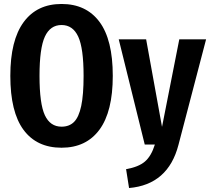

<svg xmlns="http://www.w3.org/2000/svg" viewBox="-20 -728 1058 967"><path d="M548 -346Q548 -166 481 -75Q414 16 290 16Q165 16 98.5 -74Q32 -164 32 -346Q32 -525 99 -616.5Q166 -708 290 -708Q414 -708 481 -618Q548 -528 548 -346ZM179 -346Q179 -205 206 -147.5Q233 -90 290 -90Q329 -90 353 -114Q377 -138 389 -194Q401 -250 401 -346Q401 -485 374 -543.5Q347 -602 290 -602Q233 -602 206 -543.5Q179 -485 179 -346ZM879 1Q827 202 630 219L615 124Q678 113 710 85.5Q742 58 760 0H709L578 -530H716L796 -89L883 -530H1018Z"/></svg>

Font: Fira Sans Compressed SemiBold
Style: Regular
Weight: 600
Width: 1
Designer: bBox Type GmbH & Carrois Corporate GbR & Edenspiekermann AG
Foundry: bBox Type GmbH & Carrois Corporate GbR & Edenspiekermann AG
Version: Version 4.301